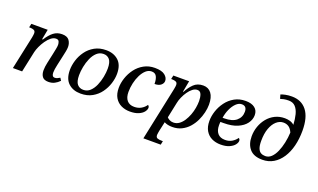

<svg xmlns="http://www.w3.org/2000/svg" viewBox="-97 -1340 3557 2151"><g transform="rotate(20 1681.5 -265.0)"><path d="M464 10Q413 10 391.5 -18.5Q370 -47 370 -94Q370 -115 373 -139Q376 -163 382 -189L406 -299Q414 -338 420 -367.5Q426 -397 426 -417Q426 -436 418 -455.5Q410 -475 382 -475Q352 -475 323 -452Q294 -429 269 -393Q244 -357 226.5 -318.5Q209 -280 202 -249L149 0H39L124 -398Q127 -414 128.5 -427.5Q130 -441 130 -447Q130 -474 111 -482.5Q92 -491 65 -491H54L64 -536H259L236 -415H245Q286 -480 328.5 -512.5Q371 -545 429 -545Q490 -545 514.5 -511.5Q539 -478 539 -433Q539 -409 533 -379.5Q527 -350 521 -323L494 -200Q488 -173 484.5 -150Q481 -127 481 -108Q481 -85 489 -71.5Q497 -58 517 -58Q531 -58 544 -63.5Q557 -69 576 -80L595 -50Q568 -22 536.5 -6Q505 10 464 10Z M848 10Q758 10 702 -41.5Q646 -93 646 -198Q646 -254 664.5 -314.5Q683 -375 721 -427.5Q759 -480 817.5 -513Q876 -546 955 -546Q1045 -546 1101.5 -494.5Q1158 -443 1158 -338Q1158 -282 1139 -221.5Q1120 -161 1082 -108.5Q1044 -56 985.5 -23Q927 10 848 10ZM862 -40Q909 -40 942.5 -71.5Q976 -103 997.5 -152.5Q1019 -202 1029.5 -256.5Q1040 -311 1040 -357Q1040 -433 1013 -464.5Q986 -496 942 -496Q895 -496 861 -464.5Q827 -433 805.5 -383.5Q784 -334 773.5 -279.5Q763 -225 763 -179Q763 -103 790 -71.5Q817 -40 862 -40Z M1435 10Q1378 10 1331 -12.5Q1284 -35 1256.5 -81Q1229 -127 1229 -197Q1229 -255 1249.5 -316.5Q1270 -378 1309 -430Q1348 -482 1405.5 -514Q1463 -546 1536 -546Q1617 -546 1654.5 -516Q1692 -486 1692 -447Q1692 -419 1666.5 -397Q1641 -375 1591 -375Q1591 -430 1574 -463Q1557 -496 1515 -496Q1477 -496 1446.5 -468.5Q1416 -441 1393.5 -396Q1371 -351 1359 -297.5Q1347 -244 1347 -192Q1347 -126 1377 -91Q1407 -56 1463 -56Q1511 -56 1546.5 -77Q1582 -98 1603 -130Q1619 -119 1619 -100Q1619 -78 1599.5 -52Q1580 -26 1539 -8Q1498 10 1435 10Z M1682 240 1816 -395Q1820 -414 1821.5 -427.5Q1823 -441 1823 -446Q1823 -474 1804.5 -482.5Q1786 -491 1758 -491H1747L1757 -536H1945L1920 -403H1926Q1957 -463 2000 -504.5Q2043 -546 2112 -546Q2174 -546 2209 -499.5Q2244 -453 2244 -365Q2244 -321 2232 -270Q2220 -219 2196.5 -169.5Q2173 -120 2137 -79.5Q2101 -39 2052 -14.5Q2003 10 1942 10Q1883 10 1845 -11Q1842 9 1835 35L1821 98Q1820 105 1816.5 123Q1813 141 1813 151Q1813 180 1832 187.5Q1851 195 1880 195H1898L1889 240ZM1935 -41Q1973 -41 2003 -62.5Q2033 -84 2056 -119.5Q2079 -155 2095 -197.5Q2111 -240 2118.5 -284Q2126 -328 2126 -365Q2126 -410 2113.5 -443.5Q2101 -477 2066 -477Q2038 -477 2010.5 -456Q1983 -435 1960 -401.5Q1937 -368 1920.5 -330.5Q1904 -293 1898 -261L1859 -75Q1868 -64 1888 -52.5Q1908 -41 1935 -41Z M2517 10Q2458 10 2411.5 -12.5Q2365 -35 2337.5 -81Q2310 -127 2310 -197Q2310 -254 2330 -315Q2350 -376 2389 -428.5Q2428 -481 2485.5 -513.5Q2543 -546 2618 -546Q2688 -546 2727 -515.5Q2766 -485 2766 -430Q2766 -377 2732 -331Q2698 -285 2632 -256.5Q2566 -228 2468 -228H2430Q2429 -217 2428.5 -207Q2428 -197 2428 -189Q2428 -126 2458 -91Q2488 -56 2547 -56Q2594 -56 2629 -77.5Q2664 -99 2685 -130Q2701 -120 2701 -100Q2701 -78 2681 -52.5Q2661 -27 2620 -8.5Q2579 10 2517 10ZM2437 -280H2456Q2552 -280 2600.5 -321Q2649 -362 2649 -428Q2649 -496 2589 -496Q2553 -496 2521 -464.5Q2489 -433 2467 -384Q2445 -335 2437 -280Z M3014 10Q2912 10 2863 -46.5Q2814 -103 2814 -197Q2814 -258 2834 -315Q2854 -372 2891 -417Q2928 -462 2980 -488Q3032 -514 3096 -514Q3126 -514 3155.5 -506Q3185 -498 3209 -477Q3206 -544 3192 -598Q3178 -652 3148.5 -683.5Q3119 -715 3069 -715Q3035 -715 3010.5 -710Q2986 -705 2970 -699L2956 -747Q2978 -756 3011.5 -763Q3045 -770 3086 -770Q3201 -770 3264.5 -689Q3328 -608 3328 -449Q3328 -351 3307 -267.5Q3286 -184 3245 -121.5Q3204 -59 3146 -24.5Q3088 10 3014 10ZM3032 -40Q3072 -40 3103 -69.5Q3134 -99 3156 -149Q3178 -199 3191 -260Q3204 -321 3207 -384Q3188 -427 3161 -445Q3134 -463 3098 -463Q3053 -463 3015 -429.5Q2977 -396 2954.5 -334Q2932 -272 2932 -185Q2932 -128 2944.5 -96.5Q2957 -65 2979.5 -52.5Q3002 -40 3032 -40Z"/></g></svg>

Font: Noto Serif Medium
Style: Italic
Weight: 500
Italic angle: -12°
Designer: Monotype Design Team
Foundry: Monotype Imaging Inc.
Version: Version 2.014; ttfautohint (v1.8.4.7-5d5b)